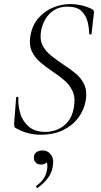

<svg xmlns="http://www.w3.org/2000/svg" viewBox="-20 -656 500 952"><path d="M181 12Q150 12 120 4.5Q90 -3 56 -22Q52 -25 51 -29.5Q50 -34 50 -41L60 -171Q60 -176 65.5 -176Q71 -176 71 -171Q69 -131 81 -92Q93 -53 123.5 -27.5Q154 -2 205 -2Q235 -2 264 -13.5Q293 -25 315.5 -51Q338 -77 346 -122Q355 -170 340.5 -202.5Q326 -235 297.5 -259Q269 -283 237 -304Q206 -325 179 -348Q152 -371 137.5 -402.5Q123 -434 131 -481Q141 -533 171.5 -567.5Q202 -602 244 -619Q286 -636 329 -636Q353 -636 379.5 -630.5Q406 -625 434 -612Q447 -605 446 -595L434 -489Q434 -485 428 -485Q422 -485 422 -489Q422 -518 414 -549Q406 -580 383.5 -601.5Q361 -623 315 -623Q274 -623 247 -605Q220 -587 204.5 -560Q189 -533 184 -504Q176 -462 190.5 -432.5Q205 -403 232.5 -381Q260 -359 291 -338Q324 -317 353 -293.5Q382 -270 397.5 -237.5Q413 -205 405 -157Q397 -111 368.5 -72.5Q340 -34 293 -11Q246 12 181 12ZM168 275Q164 277 160.5 272.5Q157 268 161 265Q184 248 197 228Q210 208 213 186Q218 158 210 146.5Q202 135 191 132L218 125Q219 143 209 151.5Q199 160 184 160Q167 160 157.5 150.5Q148 141 148 125Q148 108 160 99Q172 90 191 90Q217 90 233 111.5Q249 133 241 173Q236 203 216.5 228Q197 253 168 275Z"/></svg>

Font: Cormorant Light Light
Style: Italic
Weight: 300
Italic angle: -10°
Version: Version 4.000